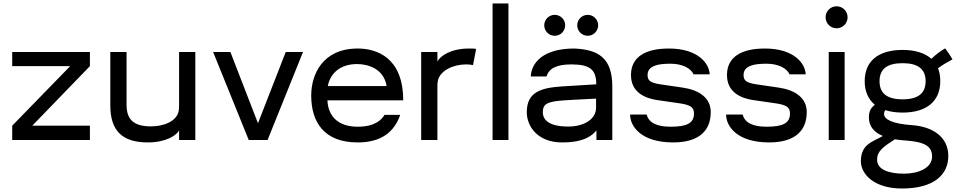

<svg xmlns="http://www.w3.org/2000/svg" viewBox="-20 -802 5496 1100"><path d="M50 -504V-423H382L50 -82V0H495V-82H165L495 -423V-504Z M826 14C931 14 991 -26 1006 -55V0H1099V-504H1006V-202C1006 -191 1006 -178 1004 -167C993 -107 919 -78 845 -78C751 -78 705 -113 705 -201V-504H612V-197C612 -52 682 14 826 14Z M1513 0 1716 -504H1617L1458 -96L1300 -504H1201L1405 0Z M2029 14C2130 14 2230 -19 2273 -144H2183C2149 -88 2085 -76 2029 -76C1912 -76 1859 -142 1856 -227H2290C2290 -473 2138 -524 2029 -524C1828 -524 1763 -375 1763 -255C1763 -103 1836 14 2029 14ZM1858 -309C1873 -385 1932 -435 2026 -435C2083 -435 2178 -412 2195 -309Z M2486 0V-302C2486 -313 2486 -326 2488 -337C2499 -397 2576 -433 2650 -433C2664 -433 2677 -432 2690 -429L2708 -522C2695 -524 2682 -524 2667 -524C2562 -524 2502 -481 2486 -450V-504H2393V0Z M2893 0V-782H2802V0Z M3158 -597C3191 -597 3218 -624 3218 -657C3218 -690 3191 -717 3158 -717C3125 -717 3098 -690 3098 -657C3098 -624 3125 -597 3158 -597ZM3347 -597C3380 -597 3407 -624 3407 -657C3407 -690 3380 -717 3347 -717C3314 -717 3287 -690 3287 -657C3287 -624 3314 -597 3347 -597ZM3201 14C3331 14 3375 -28 3397 -55V0H3488V-307C3488 -472 3406 -518 3270 -524C3090 -524 3024 -441 3021 -364H3111C3124 -408 3166 -433 3253 -433C3362 -433 3396 -402 3396 -319L3201 -307C3079 -299 2998 -275 2998 -159C2998 -83 3055 14 3201 14ZM3236 -77C3104 -77 3090 -131 3090 -159C3090 -207 3115 -220 3211 -227C3229 -228 3326 -234 3395 -237V-185C3395 -116 3321 -77 3236 -77Z M3837 14C3968 14 4052 -40 4052 -160C4052 -245 3980 -287 3892 -300L3769 -318C3707 -327 3690 -339 3690 -372C3690 -428 3756 -437 3822 -437C3886 -437 3939 -412 3953 -376H4046C4043 -440 3978 -524 3812 -524C3681 -524 3595 -478 3595 -372C3595 -275 3671 -239 3749 -228L3867 -211C3932 -202 3956 -190 3956 -152C3956 -95 3913 -76 3821 -76C3744 -76 3696 -99 3685 -146H3590C3590 -77 3654 14 3837 14Z M4387 14C4518 14 4602 -40 4602 -160C4602 -245 4530 -287 4442 -300L4319 -318C4257 -327 4240 -339 4240 -372C4240 -428 4306 -437 4372 -437C4436 -437 4489 -412 4503 -376H4596C4593 -440 4528 -524 4362 -524C4231 -524 4145 -478 4145 -372C4145 -275 4221 -239 4299 -228L4417 -211C4482 -202 4506 -190 4506 -152C4506 -95 4463 -76 4371 -76C4294 -76 4246 -99 4235 -146H4140C4140 -77 4204 14 4387 14Z M4773 -640C4808 -640 4836 -668 4836 -703C4836 -738 4808 -766 4773 -766C4738 -766 4710 -738 4710 -703C4710 -668 4738 -640 4773 -640ZM4819 0V-504H4728V0Z M5205 -85C5088 -93 5045 -120 5045 -148C5045 -157 5046 -163 5052 -171C5080 -162 5113 -157 5151 -157C5289 -157 5367 -222 5367 -337C5367 -365 5363 -389 5354 -411C5377 -428 5400 -442 5437 -462C5424 -484 5413 -501 5395 -525C5365 -508 5340 -488 5316 -465C5279 -498 5224 -516 5151 -516C5012 -516 4934 -452 4934 -337C4934 -279 4954 -233 4992 -202C4970 -184 4958 -166 4958 -129C4958 -76 4990 -43 5038 -23C4982 10 4912 22 4912 122C4912 193 4984 278 5148 278C5330 278 5413 199 5413 92C5413 -21 5319 -77 5205 -85ZM5151 -440C5240 -440 5283 -406 5283 -337C5283 -267 5240 -233 5151 -233C5062 -233 5019 -267 5019 -337C5019 -406 5062 -440 5151 -440ZM5159 193C5077 193 5005 172 5005 113C5005 64 5039 40 5107 -4C5127 -1 5147 2 5169 3C5282 11 5320 38 5320 95C5320 161 5241 193 5159 193Z"/></svg>

Font: Hibana SubMedium
Style: Regular
Weight: 500
Width: 6
Designer: pygmalion
Foundry: ybstudio
Version: Version 0.930;hotconv 1.0.109;makeotfexe 2.5.65596